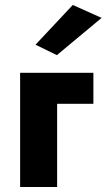

<svg xmlns="http://www.w3.org/2000/svg" viewBox="-20 -753 429 773"><path d="M389 -681 209 -531 123 -573 273 -733ZM61 -460H356V-335H210V0H61Z"/></svg>

Font: Jost*
Style: Bold
Weight: 700
Version: Version 3.7